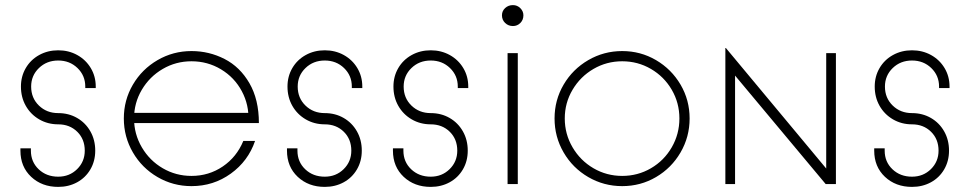

<svg xmlns="http://www.w3.org/2000/svg" viewBox="-20 -721 3799 752"><path d="M60 -131V-140H101V-131Q101 -87 131.5 -58Q162 -29 208 -29Q252 -29 282 -58.5Q312 -88 312 -131Q312 -176 282.5 -205Q253 -234 208 -234Q167 -234 133.5 -253.5Q100 -273 81 -306.5Q62 -340 62 -382Q62 -422 81 -454.5Q100 -487 133.5 -505.5Q167 -524 208 -524Q249 -524 282.5 -505.5Q316 -487 335.5 -454.5Q355 -422 355 -382V-376H314V-382Q314 -425 283.5 -454.5Q253 -484 208 -484Q163 -484 132.5 -454.5Q102 -425 102 -382Q102 -337 132.5 -307.5Q163 -278 208 -278Q249 -278 282 -259Q315 -240 334 -206.5Q353 -173 353 -131Q353 -90 334 -57.5Q315 -25 282 -7Q249 11 208 11Q144 11 102 -28.5Q60 -68 60 -131Z M465 -257Q465 -329 500.5 -389.5Q536 -450 597 -485.5Q658 -521 730 -521Q799 -521 859.5 -490Q920 -459 957 -395Q994 -331 994 -239H477V-279H984L953 -247Q956 -310 927 -364Q898 -418 845.5 -449.5Q793 -481 730 -481Q669 -481 617.5 -451Q566 -421 535.5 -369.5Q505 -318 505 -257Q505 -196 535.5 -144Q566 -92 617.5 -62Q669 -32 730 -32Q798 -32 852.5 -69Q907 -106 933 -169H979Q952 -90 884 -41Q816 8 730 8Q658 8 597 -27.5Q536 -63 500.5 -124Q465 -185 465 -257Z M1104 -131V-140H1145V-131Q1145 -87 1175.5 -58Q1206 -29 1252 -29Q1296 -29 1326 -58.5Q1356 -88 1356 -131Q1356 -176 1326.5 -205Q1297 -234 1252 -234Q1211 -234 1177.5 -253.5Q1144 -273 1125 -306.5Q1106 -340 1106 -382Q1106 -422 1125 -454.5Q1144 -487 1177.5 -505.5Q1211 -524 1252 -524Q1293 -524 1326.5 -505.5Q1360 -487 1379.5 -454.5Q1399 -422 1399 -382V-376H1358V-382Q1358 -425 1327.5 -454.5Q1297 -484 1252 -484Q1207 -484 1176.5 -454.5Q1146 -425 1146 -382Q1146 -337 1176.5 -307.5Q1207 -278 1252 -278Q1293 -278 1326 -259Q1359 -240 1378 -206.5Q1397 -173 1397 -131Q1397 -90 1378 -57.5Q1359 -25 1326 -7Q1293 11 1252 11Q1188 11 1146 -28.5Q1104 -68 1104 -131Z M1519 -131V-140H1560V-131Q1560 -87 1590.5 -58Q1621 -29 1667 -29Q1711 -29 1741 -58.5Q1771 -88 1771 -131Q1771 -176 1741.5 -205Q1712 -234 1667 -234Q1626 -234 1592.5 -253.5Q1559 -273 1540 -306.5Q1521 -340 1521 -382Q1521 -422 1540 -454.5Q1559 -487 1592.5 -505.5Q1626 -524 1667 -524Q1708 -524 1741.5 -505.5Q1775 -487 1794.5 -454.5Q1814 -422 1814 -382V-376H1773V-382Q1773 -425 1742.5 -454.5Q1712 -484 1667 -484Q1622 -484 1591.5 -454.5Q1561 -425 1561 -382Q1561 -337 1591.5 -307.5Q1622 -278 1667 -278Q1708 -278 1741 -259Q1774 -240 1793 -206.5Q1812 -173 1812 -131Q1812 -90 1793 -57.5Q1774 -25 1741 -7Q1708 11 1667 11Q1603 11 1561 -28.5Q1519 -68 1519 -131Z M2008 -513V0H1968V-513ZM1946 -661Q1946 -678 1958.5 -689.5Q1971 -701 1989 -701Q2006 -701 2018 -689Q2030 -677 2030 -661Q2030 -643 2018 -631Q2006 -619 1989 -619Q1971 -619 1958.5 -631Q1946 -643 1946 -661Z M2152 -257Q2152 -329 2187.5 -389.5Q2223 -450 2284 -485.5Q2345 -521 2417 -521Q2489 -521 2549.5 -485.5Q2610 -450 2645.5 -389.5Q2681 -329 2681 -257Q2681 -185 2645.5 -124Q2610 -63 2549.5 -27.5Q2489 8 2417 8Q2345 8 2284 -27.5Q2223 -63 2187.5 -124Q2152 -185 2152 -257ZM2641 -257Q2641 -318 2611 -369.5Q2581 -421 2529.5 -451Q2478 -481 2417 -481Q2356 -481 2304.5 -451Q2253 -421 2222.5 -369.5Q2192 -318 2192 -257Q2192 -196 2222.5 -144Q2253 -92 2304.5 -62Q2356 -32 2417 -32Q2478 -32 2529.5 -62Q2581 -92 2611 -144Q2641 -196 2641 -257Z M2821 -533H2823L3216 -61V-513H3254V0H3214L2859 -425V0H2821Z M3404 -131V-140H3445V-131Q3445 -87 3475.5 -58Q3506 -29 3552 -29Q3596 -29 3626 -58.5Q3656 -88 3656 -131Q3656 -176 3626.5 -205Q3597 -234 3552 -234Q3511 -234 3477.5 -253.5Q3444 -273 3425 -306.5Q3406 -340 3406 -382Q3406 -422 3425 -454.5Q3444 -487 3477.5 -505.5Q3511 -524 3552 -524Q3593 -524 3626.5 -505.5Q3660 -487 3679.5 -454.5Q3699 -422 3699 -382V-376H3658V-382Q3658 -425 3627.5 -454.5Q3597 -484 3552 -484Q3507 -484 3476.5 -454.5Q3446 -425 3446 -382Q3446 -337 3476.5 -307.5Q3507 -278 3552 -278Q3593 -278 3626 -259Q3659 -240 3678 -206.5Q3697 -173 3697 -131Q3697 -90 3678 -57.5Q3659 -25 3626 -7Q3593 11 3552 11Q3488 11 3446 -28.5Q3404 -68 3404 -131Z"/></svg>

Font: Lineal Thin
Style: Regular
Weight: 200
Designer: Created by Frank Adebiaye with contributions from Anton Moglia & Ariel Martín Pérez
Created by Frank ADEBIAYE with FontF
Foundry: Velvetyne Type Foundry
Version: Version 2.000;Glyphs 3.2 (3227)